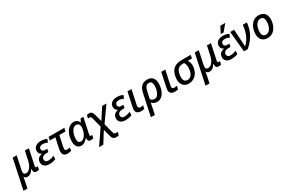

<svg xmlns="http://www.w3.org/2000/svg" viewBox="155 -2458 6530 4380"><g transform="rotate(-30 3420.5 -268.0)"><path d="M-25 240H79L112 84C123 35 132 -12 134 -35H137C156 -7 172 10 221 10C283 10 336 -33 373 -100H379C377 -10 406 10 461 10C483 10 512 3 523 -3L540 -83C534 -81 519 -78 510 -78C487 -78 471 -92 481 -134L567 -539H462L412 -305C383 -169 312 -77 232 -77C168 -77 157 -119 174 -201L246 -539H140Z M796 10C871 10 929 -4 966 -25V-112C924 -90 874 -74 812 -74C755 -74 728 -105 728 -148C728 -212 786 -241 853 -241H909L925 -320H868C814 -320 787 -346 787 -385C787 -441 830 -464 885 -464C933 -464 974 -449 1005 -431L1039 -510C996 -535 949 -548 881 -548C785 -548 689 -504 689 -393C689 -336 721 -301 761 -284V-281C681 -266 621 -223 621 -130C621 -46 683 10 796 10Z M1280 10C1316 10 1358 0 1378 -10V-90C1350 -81 1329 -76 1305 -76C1270 -76 1255 -96 1255 -125C1255 -142 1258 -164 1263 -189L1320 -453H1482L1501 -539H1086L1068 -453H1215L1159 -190C1153 -162 1148 -131 1148 -110C1148 -20 1204 10 1280 10Z M1637 10C1711 10 1762 -37 1805 -92H1809C1808 -8 1843 10 1892 10C1913 10 1942 3 1954 -3L1971 -83C1961 -79 1950 -78 1941 -78C1920 -78 1912 -88 1912 -107C1912 -118 1914 -130 1918 -146L2002 -539H1928L1890 -458H1886C1858 -513 1824 -549 1748 -549C1596 -549 1491 -376 1491 -177C1491 -52 1552 10 1637 10ZM1677 -77C1626 -77 1598 -111 1598 -181C1598 -322 1666 -462 1762 -462C1822 -462 1852 -420 1852 -360C1852 -330 1848 -291 1837 -254C1808 -156 1744 -77 1677 -77Z M1966 240H2078L2258 -48L2301 118C2323 204 2345 240 2426 240C2451 240 2470 236 2490 230L2507 148C2492 151 2477 152 2461 152C2415 152 2408 126 2394 71L2335 -150L2610 -539H2497L2309 -249L2259 -437C2237 -518 2208 -543 2153 -543C2125 -543 2110 -538 2092 -533L2074 -449C2088 -454 2103 -456 2116 -456C2149 -456 2159 -428 2173 -377L2232 -148Z M2801 10C2876 10 2934 -4 2971 -25V-112C2929 -90 2879 -74 2817 -74C2760 -74 2733 -105 2733 -148C2733 -212 2791 -241 2858 -241H2914L2930 -320H2873C2819 -320 2792 -346 2792 -385C2792 -441 2835 -464 2890 -464C2938 -464 2979 -449 3010 -431L3044 -510C3001 -535 2954 -548 2886 -548C2790 -548 2694 -504 2694 -393C2694 -336 2726 -301 2766 -284V-281C2686 -266 2626 -223 2626 -130C2626 -46 2688 10 2801 10Z M3210 10C3244 10 3275 5 3296 -2L3314 -87C3291 -81 3271 -77 3244 -77C3210 -77 3186 -89 3186 -130C3186 -139 3187 -149 3189 -161L3270 -539H3164L3082 -156C3078 -138 3076 -121 3076 -105C3076 -35 3116 10 3210 10Z M3447 -307 3332 240H3436L3466 99C3478 44 3486 0 3494 -52C3528 -15 3571 10 3634 10C3793 10 3873 -173 3873 -337C3873 -470 3811 -548 3685 -548C3524 -548 3475 -440 3447 -307ZM3621 -77C3575 -77 3538 -99 3515 -127L3550 -292C3573 -398 3600 -462 3679 -462C3744 -462 3766 -414 3766 -338C3766 -228 3715 -77 3621 -77Z M4100 10C4134 10 4165 5 4186 -2L4204 -87C4181 -81 4161 -77 4134 -77C4100 -77 4076 -89 4076 -130C4076 -139 4077 -149 4079 -161L4160 -539H4054L3972 -156C3968 -138 3966 -121 3966 -105C3966 -35 4006 10 4100 10Z M4464 10C4622 10 4719 -108 4742 -245C4757 -335 4742 -403 4701 -453H4812L4830 -539H4591C4429 -539 4311 -477 4278 -276C4250 -107 4325 10 4464 10ZM4482 -77C4393 -77 4369 -159 4385 -266C4407 -411 4471 -453 4576 -453H4605C4639 -402 4649 -335 4635 -250C4619 -151 4571 -77 4482 -77Z M4771 240H4875L4908 84C4919 35 4928 -12 4930 -35H4933C4952 -7 4968 10 5017 10C5079 10 5132 -33 5169 -100H5175C5173 -10 5202 10 5257 10C5279 10 5308 3 5319 -3L5336 -83C5330 -81 5315 -78 5306 -78C5283 -78 5267 -92 5277 -134L5363 -539H5258L5208 -305C5179 -169 5108 -77 5028 -77C4964 -77 4953 -119 4970 -201L5042 -539H4936Z M5664 -606H5735L5869 -766L5871 -776H5747L5666 -618ZM5592 10C5667 10 5725 -4 5762 -25V-112C5720 -90 5670 -74 5608 -74C5551 -74 5524 -105 5524 -148C5524 -212 5582 -241 5649 -241H5705L5721 -320H5664C5610 -320 5583 -346 5583 -385C5583 -441 5626 -464 5681 -464C5729 -464 5770 -449 5801 -431L5835 -510C5792 -535 5745 -548 5677 -548C5581 -548 5485 -504 5485 -393C5485 -336 5517 -301 5557 -284V-281C5477 -266 5417 -223 5417 -130C5417 -46 5479 10 5592 10Z M5922 0H6022C6215 -171 6287 -330 6310 -539H6202C6182 -346 6129 -209 6004 -87H6000C5999 -127 5993 -203 5991 -246L5973 -539H5870Z M6546 9C6730 9 6820 -168 6820 -337C6820 -468 6744 -547 6618 -547C6436 -547 6344 -371 6344 -199C6344 -71 6423 9 6546 9ZM6554 -78C6487 -78 6450 -121 6450 -196C6450 -331 6511 -460 6616 -460C6688 -460 6713 -402 6713 -344C6713 -185 6644 -78 6554 -78Z"/></g></svg>

Font: Noto Sans Medium
Style: Italic
Weight: 500
Italic angle: -12°
Designer: Monotype Design Team
Foundry: Monotype Imaging Inc.
Version: Version 2.013